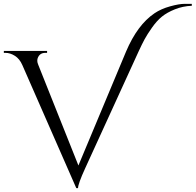

<svg xmlns="http://www.w3.org/2000/svg" viewBox="-30 -965 1018 999"><path d="M774 -896Q808 -919 855 -932Q902 -945 931 -945Q960 -945 968 -945V-935Q921 -933 880 -916.5Q839 -900 812.5 -878.5Q786 -857 761 -821.5Q736 -786 722.5 -761Q709 -736 691 -697L413 -89Q376 -8 376 14H367L86 -627Q72 -659 47.5 -674.5Q23 -690 -2 -690H-10V-700H215V-690H206Q176 -690 166 -662Q164 -656 164 -648Q164 -640 169 -628L378 -104L626 -697Q685 -836 774 -896Z"/></svg>

Font: Cinzel Decorative
Style: Regular
Weight: 400
Designer: Natanael Gama
Version: Version 1.001;PS 001.001;hotconv 1.0.56;makeotf.lib2.0.21325